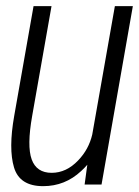

<svg xmlns="http://www.w3.org/2000/svg" viewBox="-20 -616 464 641"><path d="M262.5 0 271.5 -66Q262 -55 251 -45Q197 5.5 124 5.5Q45.5 5.5 26.8 -57Q8 -119.5 27.5 -229.5L92 -595.5H152L87.5 -229.5Q69.5 -128.5 85.8 -83.8Q102 -39 152.5 -39Q201.5 -39 241 -80.5Q276.5 -117.5 288 -167L363.5 -595.5H423.5L319 0Z"/></svg>

Font: Anybody Light
Style: Italic
Weight: 300
Italic angle: -10°
Designer: Tyler Finck
Foundry: Etcetera Type Company
Version: Version 1.010; ttfautohint (v1.8.3) -l 8 -r 50 -G 200 -x 14 